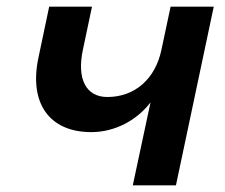

<svg xmlns="http://www.w3.org/2000/svg" viewBox="-20 -554 673 574"><path d="M377 0H506L619 -534H490L463 -407C445 -318 383 -264 301 -264C237 -264 209 -318 228 -406L255 -534H127L95 -382C66 -246 127 -159 253 -159C323 -159 389 -194 430 -248Z"/></svg>

Font: Geist SemiBold
Style: Italic
Weight: 600
Italic angle: -12°
Designer: Basement.studio, Andrés Briganti, Mateo Zaragoza
Foundry: Basement.studio, Vercel, Andrés Briganti, Guido Ferreyra, Mateo Zaragoza
Version: Version 1.500